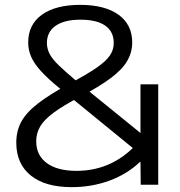

<svg xmlns="http://www.w3.org/2000/svg" viewBox="-20 -760 742 790"><path d="M275 10Q166 10 106.5 -38Q47 -86 47 -173Q47 -221 67.5 -259Q88 -297 136.5 -334.5Q185 -372 268 -417Q338 -454 377 -481Q416 -508 432 -531.5Q448 -555 448 -583Q448 -630 413 -654.5Q378 -679 311 -679Q245 -679 209 -654Q173 -629 173 -583Q173 -561 183.5 -539.5Q194 -518 222 -491Q250 -464 300 -422L591 -186L552 -130L225 -397Q176 -437 148 -468Q120 -499 108 -527Q96 -555 96 -585Q96 -659 152.5 -699.5Q209 -740 310 -740Q411 -740 467.5 -699.5Q524 -659 524 -585Q524 -545 503.5 -509.5Q483 -474 435.5 -438.5Q388 -403 308 -361Q241 -326 201.5 -297Q162 -268 145.5 -240Q129 -212 129 -179Q129 -121 172.5 -89Q216 -57 295 -57Q373 -57 439 -89Q505 -121 558 -185V-413H631V0H559L558 -94H556Q504 -44 431 -17Q358 10 275 10Z"/></svg>

Font: M PLUS 1
Style: Regular
Weight: 400
Designer: Coji Morishita
Foundry: UNDERFOREST DESIGN
Version: Version 1.001